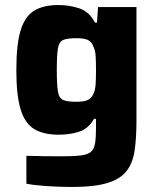

<svg xmlns="http://www.w3.org/2000/svg" viewBox="-20 -538 625 764"><path d="M266 206Q217 206 166 202.5Q115 199 85 193V82Q116 83 154 83.5Q192 84 225 84Q274 84 302 80.5Q330 77 342.5 65.5Q355 54 358.5 31Q362 8 362 -29V-65H354Q332 -26 295 -14Q258 -2 214 -2Q153 -2 116 -24.5Q79 -47 62 -103Q45 -159 45 -259Q45 -361 62 -417Q79 -473 116 -495.5Q153 -518 213 -518Q255 -518 295 -505Q335 -492 358 -448H366L370 -510H523V-58Q523 9 516 59Q509 109 484.5 141.5Q460 174 408 190Q356 206 266 206ZM284 -133Q313 -133 328 -139.5Q343 -146 351 -163Q359 -179 360.5 -202.5Q362 -226 362 -259Q362 -292 360.5 -315.5Q359 -339 351 -354Q344 -373 328.5 -379.5Q313 -386 284 -386Q248 -386 231.5 -379Q215 -372 210.5 -345Q206 -318 206 -259Q206 -201 210.5 -174Q215 -147 231.5 -140Q248 -133 284 -133Z"/></svg>

Font: Saira
Style: Bold
Weight: 700
Designer: Hector Gatti with collaboration of the Omnibus-Type team
Foundry: Omnibus-Type
Version: Version 1.100; ttfautohint (v1.8.3)